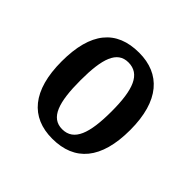

<svg xmlns="http://www.w3.org/2000/svg" viewBox="-99 -815 532 532"><g transform="rotate(45 166.5 -549.5)"><path d="M165 -380C253 -380 301 -436 301 -550C301 -664 250 -719 167 -719C78 -719 32 -664 32 -550C32 -436 81 -380 165 -380ZM166 -418C121 -418 106 -464 106 -550C106 -635 121 -679 165 -679C211 -679 228 -635 228 -550C228 -464 212 -418 166 -418Z"/></g></svg>

Font: Noto Serif Devanagari ExtraCondensed Medium
Style: Regular
Weight: 500
Width: 2
Designer: Universal Thirst, Indian Type Foundry and the Monotype Design Team
Foundry: Monotype Imaging Inc.
Version: Version 2.004